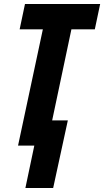

<svg xmlns="http://www.w3.org/2000/svg" viewBox="-20 -734 525 968"><path d="M108 214 153 0H71L196 -586H79L106 -714H485L458 -586H340L243 -127H322L248 214Z"/></svg>

Font: Noto Sans ExtraCondensed ExtraBold
Style: Italic
Weight: 800
Width: 2
Italic angle: -12°
Designer: Monotype Design Team
Foundry: Monotype Imaging Inc.
Version: Version 2.013; ttfautohint (v1.8.4.7-5d5b)